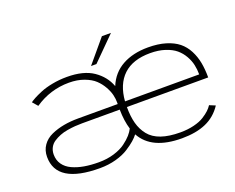

<svg xmlns="http://www.w3.org/2000/svg" viewBox="-108 -839 1265 1034"><g transform="rotate(-20 525.0 -322.0)"><path d="M446 -522.5 556 -653.5H608L477 -522.5ZM309 -21Q356.5 -21 396.8 -33.2Q437 -45.5 462.8 -64.5Q488.5 -83.5 504 -101.2Q519.5 -119 527 -135Q512 -183 511 -249H295Q274 -249 254.2 -247.5Q234.5 -246 210.2 -242Q186 -238 166.5 -230.2Q147 -222.5 130 -211.5Q113 -200.5 103.5 -182.8Q94 -165 94 -143Q94 -110.5 111 -86.2Q128 -62 158.2 -48Q188.5 -34 226 -27.5Q263.5 -21 309 -21ZM768 -479Q668.5 -479 614.2 -427.8Q560 -376.5 553 -281H978Q978 -309.5 972.2 -336Q966.5 -362.5 951.5 -389Q936.5 -415.5 913.5 -435Q890.5 -454.5 853 -466.8Q815.5 -479 768 -479ZM56 -143Q56 -181 75.8 -209Q95.5 -237 129.2 -252Q163 -267 201.5 -274Q240 -281 284 -281H511V-291Q511 -311 505.8 -333.5Q500.5 -356 485.8 -382.5Q471 -409 448.8 -430Q426.5 -451 388.5 -465Q350.5 -479 303 -479Q195.5 -479 106 -418L80 -448Q90.5 -455.5 106 -464Q121.5 -472.5 150 -484.5Q178.5 -496.5 218.8 -504.2Q259 -512 303 -512Q398.5 -512 454 -474Q509.5 -436 531.5 -376.5Q559.5 -444.5 620.5 -478.2Q681.5 -512 768 -512Q825 -512 868.8 -498.8Q912.5 -485.5 940.5 -462.8Q968.5 -440 986 -406.2Q1003.5 -372.5 1010.8 -334.2Q1018 -296 1018 -249H552Q552 -194.5 562.8 -154.8Q573.5 -115 598.2 -84Q623 -53 667.5 -37.5Q712 -22 777 -22Q819.5 -22 855 -30.8Q890.5 -39.5 913 -53.8Q935.5 -68 949 -80.8Q962.5 -93.5 971 -107L1005 -93Q969 -38.5 912.2 -13.8Q855.5 11 774 11Q601.5 11 543.5 -95.5Q532 -80.5 515.2 -65.8Q498.5 -51 469.2 -32Q440 -13 396.8 -1Q353.5 11 304 11Q56 11 56 -143Z"/></g></svg>

Font: League Mono Extended Thin
Style: Regular
Weight: 100
Width: 9
Designer: Tyler Finck
Foundry: The League of Moveable Type / Tyler Finck
Version: Version 2.210